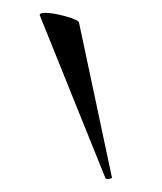

<svg xmlns="http://www.w3.org/2000/svg" viewBox="-20 -751 253 299"><path d="M50 -731Q63 -731 82.5 -725.5Q102 -720 103 -716L154 -476Q156 -474 150.5 -472.5Q145 -471 144 -474L42 -727Q41 -731 50 -731Z"/></svg>

Font: Cormorant
Style: Regular
Weight: 400
Designer: Christian Thalmann (Catharsis Fonts)
Foundry: Catharsis Fonts
Version: Version 4.000